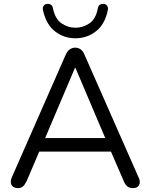

<svg xmlns="http://www.w3.org/2000/svg" viewBox="-20 -956 769 983"><path d="M72 7Q56 7 46.5 -0.5Q37 -8 35.5 -20.5Q34 -33 41 -49L316 -675Q325 -695 337.5 -703.5Q350 -712 365 -712Q380 -712 392.5 -703.5Q405 -695 413 -675L689 -49Q697 -33 695.5 -20Q694 -7 685 0Q676 7 660 7Q642 7 631 -2.5Q620 -12 613 -30L539 -201L579 -180H149L190 -201L117 -30Q108 -11 98 -2Q88 7 72 7ZM364 -609 203 -230 179 -249H549L527 -230L366 -609ZM366 -760Q307 -760 261.5 -795.5Q216 -831 200 -904Q197 -918 204 -927Q211 -936 222 -936Q230 -937 236.5 -934Q243 -931 246.5 -926Q250 -921 251 -914Q262 -859 295 -836.5Q328 -814 366 -814Q405 -814 438 -836.5Q471 -859 481 -914Q482 -921 485.5 -926Q489 -931 495.5 -934Q502 -937 510 -936Q521 -936 528 -927Q535 -918 532 -904Q517 -831 471 -795.5Q425 -760 366 -760Z"/></svg>

Font: Nunito ExtraLight
Style: Regular
Weight: 400
Version: Version 3.602